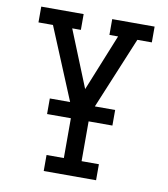

<svg xmlns="http://www.w3.org/2000/svg" viewBox="-82 -805 765 874"><g transform="rotate(10 300.0 -367.5)"><path d="M179 0V-74H259V-291L105 -662H38V-735H234V-662H194L300 -400L406 -662H366V-735H562V-662H495L341 -291V-74H421V0ZM149 -258V-330H451V-258Z"/></g></svg>

Font: Iosevka Plex Etoile
Style: Regular
Weight: 400
Designer: Belleve Invis
Foundry: Belleve Invis
Version: Version 25.1.1; ttfautohint (v1.8.4)